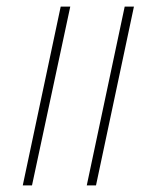

<svg xmlns="http://www.w3.org/2000/svg" viewBox="-20 -562 475 582"><path d="M243 0 358 -542H386L271 0ZM49 0 164 -542H193L77 0Z"/></svg>

Font: Noto Serif Tamil ExtraCondensed Thin
Style: Italic
Weight: 100
Width: 2
Italic angle: -12°
Designer: Indian Type Foundry, Tom Grace, and the Monotype Design Team
Foundry: Monotype Imaging Inc.
Version: Version 2.003; ttfautohint (v1.8.4.7-5d5b)